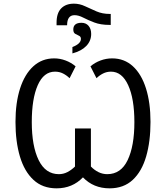

<svg xmlns="http://www.w3.org/2000/svg" viewBox="-20 -1029 915 1059"><path d="M292 -889.6V-904.3Q292 -956.5 317.4 -982.7Q342.8 -1008.8 387.7 -1008.8Q419.4 -1008.8 449.2 -994.6Q479 -980.5 512 -966.3Q544.9 -952.1 585.9 -952.1H590.8V-891.6H584.5Q535.2 -891.6 500 -905Q464.8 -918.5 439 -931.9Q413.1 -945.3 391.1 -945.3Q350.1 -945.3 350.1 -889.6ZM379.4 -734.4V-769.5Q426.3 -787.6 426.3 -814.5Q426.3 -827.1 415.8 -831.8Q405.3 -836.4 394.8 -842.5Q384.3 -848.6 384.3 -866.2Q384.3 -903.3 429.7 -903.3Q454.1 -903.3 468.5 -886.5Q482.9 -869.6 482.9 -841.8Q482.9 -803.7 456.1 -775.6Q429.2 -747.6 379.4 -734.4ZM292 9.8Q214.8 9.8 164.6 -36.9Q114.3 -83.5 89.8 -166Q65.4 -248.5 65.4 -356.4Q65.4 -462.4 90.8 -541.3Q116.2 -620.1 164.1 -663.6Q211.9 -707 278.8 -707Q311 -707 342 -695.3Q373 -683.6 397 -663.1L363.8 -597.7Q347.2 -613.8 327.4 -623.8Q307.6 -633.8 283.2 -633.8Q221.2 -633.8 188.2 -559.1Q155.3 -484.4 155.3 -355.5Q155.3 -223.6 193.1 -146Q231 -68.4 304.7 -68.4Q329.6 -68.4 351.8 -79.8Q374 -91.3 393.6 -110.4V-320.3H481.4V-110.4Q500.5 -90.8 523.2 -79.6Q545.9 -68.4 571.8 -68.4Q647 -68.4 684.1 -146Q721.2 -223.6 721.2 -355.5Q721.2 -484.4 687 -559.1Q652.8 -633.8 592.3 -633.8Q568.8 -633.8 548.8 -623.8Q528.8 -613.8 512.2 -597.7L479 -663.1Q502.9 -683.6 534.2 -695.3Q565.4 -707 598.6 -707Q665.5 -707 712.9 -663.6Q760.3 -620.1 785.2 -541.3Q810.1 -462.4 810.1 -356.4Q810.1 -248.5 786.1 -166Q762.2 -83.5 712.2 -36.9Q662.1 9.8 584.5 9.8Q495.6 9.8 437.5 -50.8Q379.4 9.8 292 9.8Z"/></svg>

Font: Lunasima
Style: Regular
Weight: 400
Designer: The DocRepair Project, Monotype Design Team
Foundry: Google
Version: Version 2.009